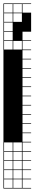

<svg xmlns="http://www.w3.org/2000/svg" viewBox="-20 -827 201 1115"><path d="M57.1 -803.6V-753.6H107.1V-803.6ZM57.1 -700H107.1V-750H57.1ZM3.6 -700H53.6V-750H3.6ZM57.1 -646.4H107.1V-696.4H57.1ZM3.6 -646.4H53.6V-696.4H3.6ZM57.1 -592.9H107.1V-642.9H57.1ZM3.6 -592.9H53.6V-642.9H3.6ZM57.1 -539.3H107.1V-589.3H57.1ZM3.6 -539.3H53.6V-589.3H3.6ZM57.1 50H107.1V0H57.1ZM3.6 50H53.6V0H3.6ZM3.6 103.6H53.6V53.6H3.6ZM57.1 103.6H107.1V53.6H57.1ZM3.6 157.1H53.6V107.1H3.6ZM57.1 157.1H107.1V107.1H57.1ZM3.6 210.7H53.6V160.7H3.6ZM57.1 210.7H107.1V160.7H57.1ZM3.6 264.3H53.6V214.3H3.6ZM57.1 264.3H107.1V214.3H57.1ZM3.6 -803.6V-753.6H53.6V-803.6ZM160.7 -803.6H110.7V-753.6H160.7V-750H110.7V-700H160.7V-696.4H110.7V-646.4H160.7V-642.9H110.7V-592.9H160.7V-589.3H110.7V-539.3H160.7V-535.7H110.7V-485.7H160.7V-482.1H110.7V-432.1H160.7V-428.6H110.7V-378.6H160.7V-375H110.7V-325H160.7V-321.4H110.7V-271.4H160.7V-267.9H110.7V-217.9H160.7V-214.3H110.7V-164.3H160.7V-160.7H110.7V-110.7H160.7V-107.1H110.7V-57.1H160.7V-53.6H110.7V-3.6H160.7V0H110.7V50H160.7V53.6H110.7V103.6H160.7V107.1H110.7V157.1H160.7V160.7H110.7V210.7H160.7V214.3H110.7V264.3H160.7V267.9H0V-807.1H160.7ZM107.1 -696.4V-642.9H53.6V-696.4ZM107.1 -642.9V-589.3H53.6V-642.9ZM160.7 -696.4V-642.9H107.1V-696.4ZM160.7 -750V-696.4H107.1V-750Z"/></svg>

Font: Jersey 10 Charted
Style: Regular
Weight: 400
Designer: Sarah Cadigan-Fried
Version: Version 1.000; ttfautohint (v1.8.4.7-5d5b)